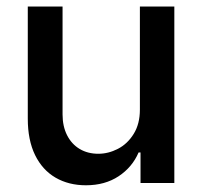

<svg xmlns="http://www.w3.org/2000/svg" viewBox="-20 -550 607 577"><path d="M400.4 -530.3H503.9V0H402.3V-91.8H396.5Q377.4 -47.4 336.4 -20.3Q295.4 6.8 238.3 6.8Q186.5 6.8 147 -16.1Q107.4 -39.1 85.4 -84Q63.5 -128.9 63.5 -193.4V-530.3H168V-206.1Q168 -170.4 181.6 -143.6Q195.3 -116.7 219.5 -102.3Q243.7 -87.9 275.4 -87.9Q305.7 -87.9 334.5 -102.8Q363.3 -117.7 381.8 -147.7Q400.4 -177.7 400.4 -220.7Z"/></svg>

Font: Pretendard Std Medium
Style: Regular
Weight: 500
Designer: Base glyphs from Inter by Rasmus Andersson; Hangeul glyphs from Noto Sans CJK(Source Han Sans) by Jang Soo-young and Kan
Foundry: Kil Hyung-jin
Version: Version 1.309